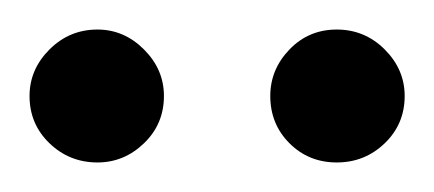

<svg xmlns="http://www.w3.org/2000/svg" viewBox="-20 -707 294 130"><path d="M91 -642Q91 -623 77.5 -610Q64 -597 46 -597Q27 -597 13.5 -610Q0 -623 0 -642Q0 -660 13.5 -673.5Q27 -687 46 -687Q64 -687 77.5 -673.5Q91 -660 91 -642ZM254 -642Q254 -623 240.5 -610Q227 -597 208 -597Q189 -597 176 -610Q163 -623 163 -642Q163 -660 176 -673.5Q189 -687 208 -687Q227 -687 240.5 -673.5Q254 -660 254 -642Z"/></svg>

Font: Bruno Ace
Style: Regular
Weight: 400
Version: Version 1.100; ttfautohint (v1.8.4.7-5d5b);gftools[0.9.27]